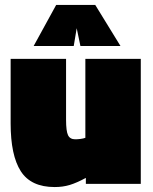

<svg xmlns="http://www.w3.org/2000/svg" viewBox="-20 -743 617 776"><path d="M23 -244V-505H247V-259Q247 -213 255 -196.5Q263 -180 284 -180Q294 -180 305.5 -181.5Q317 -183 325 -186V-505H549V0H327V-24Q290 -4 262 4.5Q234 13 201 13Q105 13 64 -51Q23 -115 23 -244ZM207 -723H365L467 -557H305L290 -629L278 -557H116Z"/></svg>

Font: Cairo Black
Style: Regular
Weight: 900
Designer: Mohamed Gaber, Accademia di Belle Arti di Urbino and others
Foundry: Kief Type Foundry, Accademia di Belle Arti di Urbino and others
Version: Version 3.011